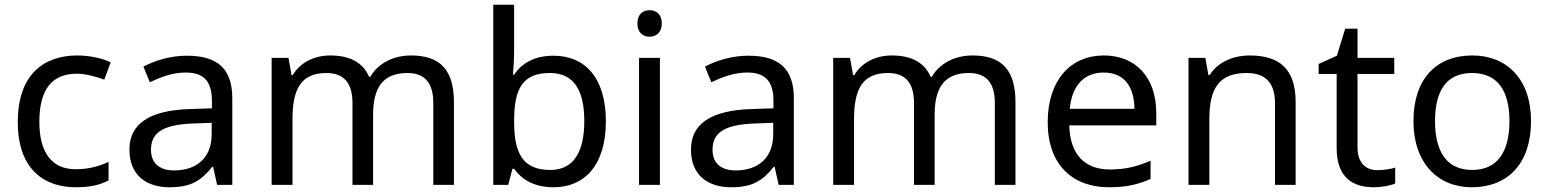

<svg xmlns="http://www.w3.org/2000/svg" viewBox="-20 -780 6533 810"><path d="M300 10C361 10 402 0 438 -19V-97C401 -80 357 -66 299 -66C198 -66 146 -137 146 -266C146 -400 197 -469 304 -469C341 -469 388 -456 420 -444L447 -517C415 -533 360 -546 306 -546C162 -546 55 -463 55 -265C55 -75 157 10 300 10Z M768 -545C698 -545 632 -524 585 -499L612 -433C656 -454 707 -474 763 -474C833 -474 874 -444 874 -355V-323L783 -320C608 -315 526 -256 526 -149C526 -40 598 10 695 10C785 10 828 -17 875 -76H879L896 0H960V-365C960 -490 898 -545 768 -545ZM794 -259 873 -262V-214C873 -110 805 -61 715 -61C657 -61 617 -88 617 -148C617 -216 660 -254 794 -259Z M1714 -546C1644 -546 1578 -517 1542 -456H1537C1511 -517 1455 -546 1373 -546C1309 -546 1248 -519 1215 -463H1210L1197 -536H1126V0H1214V-278C1214 -403 1249 -472 1357 -472C1432 -472 1467 -429 1467 -345V0H1554V-296C1554 -410 1595 -472 1699 -472C1773 -472 1808 -429 1808 -345V0H1895V-349C1895 -487 1835 -546 1714 -546Z M2149 -575V-760H2061V0H2124L2142 -68H2149C2179 -25 2231 10 2315 10C2447 10 2536 -84 2536 -268C2536 -452 2448 -545 2315 -545C2231 -545 2179 -510 2149 -465H2144C2146 -487 2149 -530 2149 -575ZM2300 -472C2398 -472 2445 -404 2445 -269C2445 -136 2398 -63 2302 -63C2184 -63 2149 -135 2149 -267V-271C2149 -408 2186 -472 2300 -472Z M2721 -737C2692 -737 2669 -720 2669 -681C2669 -643 2692 -625 2721 -625C2748 -625 2772 -643 2772 -681C2772 -720 2748 -737 2721 -737ZM2764 -536H2676V0H2764Z M3137 -545C3067 -545 3001 -524 2954 -499L2981 -433C3025 -454 3076 -474 3132 -474C3202 -474 3243 -444 3243 -355V-323L3152 -320C2977 -315 2895 -256 2895 -149C2895 -40 2967 10 3064 10C3154 10 3197 -17 3244 -76H3248L3265 0H3329V-365C3329 -490 3267 -545 3137 -545ZM3163 -259 3242 -262V-214C3242 -110 3174 -61 3084 -61C3026 -61 2986 -88 2986 -148C2986 -216 3029 -254 3163 -259Z M4083 -546C4013 -546 3947 -517 3911 -456H3906C3880 -517 3824 -546 3742 -546C3678 -546 3617 -519 3584 -463H3579L3566 -536H3495V0H3583V-278C3583 -403 3618 -472 3726 -472C3801 -472 3836 -429 3836 -345V0H3923V-296C3923 -410 3964 -472 4068 -472C4142 -472 4177 -429 4177 -345V0H4264V-349C4264 -487 4204 -546 4083 -546Z M4637 -546C4495 -546 4400 -440 4400 -264C4400 -85 4505 10 4658 10C4731 10 4779 -1 4834 -25V-102C4778 -78 4730 -65 4662 -65C4555 -65 4494 -130 4491 -251H4858V-304C4858 -450 4774 -546 4637 -546ZM4636 -474C4725 -474 4765 -412 4766 -321H4493C4502 -417 4552 -474 4636 -474Z M5252 -546C5184 -546 5118 -519 5083 -463H5078L5065 -536H4994V0H5082V-278C5082 -403 5120 -472 5239 -472C5321 -472 5359 -429 5359 -343V0H5446V-349C5446 -487 5380 -546 5252 -546Z M5791 -62C5742 -62 5707 -93 5707 -158V-468H5862V-536H5707V-659H5655L5620 -545L5543 -510V-468H5619V-156C5619 -26 5692 10 5776 10C5808 10 5847 3 5866 -6V-73C5849 -67 5817 -62 5791 -62Z M6439 -269C6439 -446 6337 -546 6192 -546C6038 -546 5943 -446 5943 -269C5943 -91 6047 10 6189 10C6342 10 6439 -91 6439 -269ZM6034 -269C6034 -396 6081 -472 6190 -472C6299 -472 6348 -396 6348 -269C6348 -142 6299 -63 6191 -63C6082 -63 6034 -142 6034 -269Z"/></svg>

Font: Noto Sans Bengali
Style: Regular
Weight: 400
Designer: Jelle Bosma - Monotype Design Team
Foundry: Monotype Imaging Inc.
Version: Version 2.003